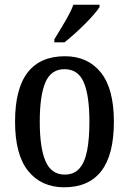

<svg xmlns="http://www.w3.org/2000/svg" viewBox="-20 -786 549 816"><path d="M253 10Q156 10 100 -59Q44 -128 44 -269Q44 -409 97.5 -478Q151 -547 256 -547Q353 -547 408.5 -478Q464 -409 464 -269Q464 -128 410.5 -59Q357 10 253 10ZM255 -44Q294 -44 317 -69.5Q340 -95 350 -145Q360 -195 360 -269Q360 -380 336 -436Q312 -492 254 -492Q197 -492 173 -436Q149 -380 149 -269Q149 -158 173.5 -101Q198 -44 255 -44ZM211 -619Q225 -642 240.5 -667.5Q256 -693 270 -718.5Q284 -744 292 -766H403V-756Q395 -743 378 -723.5Q361 -704 339.5 -682.5Q318 -661 295.5 -641Q273 -621 254 -606H211Z"/></svg>

Font: Noto Serif Khmer Condensed Medium
Style: Regular
Weight: 500
Width: 3
Designer: Danh Hong and the Monotype Design Team
Foundry: Monotype Imaging Inc.
Version: Version 2.004